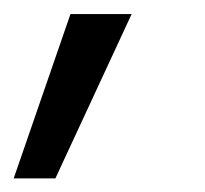

<svg xmlns="http://www.w3.org/2000/svg" viewBox="-58 -122 298 279"><path d="M-38.1 137.2 44.4 -101.6H133.3L22.5 137.2Z"/></svg>

Font: Inter Display
Style: Italic
Weight: 400
Italic angle: -9.39999°
Designer: Rasmus Andersson
Foundry: rsms
Version: Version 4.000;git-a52131595